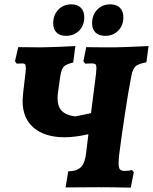

<svg xmlns="http://www.w3.org/2000/svg" viewBox="-20 -862 704 884"><path d="M664 -650 654 -575Q618 -569 604.5 -557Q591 -545 585 -514Q571 -442 555 -336.5Q539 -231 529 -152Q526 -127 526 -111Q526 -90 532 -82.5Q538 -75 554 -75Q570 -75 588 -79L596 -69L582 2Q504 0 433 0L282 1L294 -73Q335 -74 353.5 -93.5Q372 -113 377 -161L387 -244Q325 -230 278 -230Q187 -230 135.5 -273.5Q84 -317 84 -397Q84 -407 86 -429L98 -532Q99 -538 99 -548Q99 -561 95.5 -565.5Q92 -570 83 -570L57 -569L49 -580L64 -645L168 -644Q185 -644 210 -645Q235 -646 267 -647L327 -650L317 -574Q285 -567 273.5 -555Q262 -543 257 -508L248 -443Q245 -425 245 -411Q245 -371 265 -351Q285 -331 327 -326L399 -341L422 -521L424 -549Q424 -562 419.5 -566Q415 -570 403 -570L372 -569L364 -580L377 -645Q408 -644 507 -644Q540 -644 664 -650ZM225 -755Q225 -793 248.5 -817.5Q272 -842 309 -842Q337 -842 352.5 -826Q368 -810 368 -783Q368 -745 344.5 -721Q321 -697 284 -697Q255 -697 240 -712.5Q225 -728 225 -755ZM404 -755Q404 -793 427.5 -817.5Q451 -842 488 -842Q517 -842 532.5 -826Q548 -810 548 -783Q548 -745 524.5 -721Q501 -697 464 -697Q435 -697 419.5 -712.5Q404 -728 404 -755Z"/></svg>

Font: Alegreya ExtraBold
Style: Italic
Weight: 800
Italic angle: -7°
Designer: Juan Pablo del Peral
Foundry: Huerta Tipografica
Version: Version 2.007; ttfautohint (v1.6)